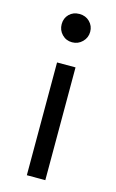

<svg xmlns="http://www.w3.org/2000/svg" viewBox="-108 -562 468 773"><g transform="rotate(15 125.5 -176.0)"><path d="M124 -517Q150 -517 167 -500Q184 -483 184 -458.5Q184 -434 166.5 -416.5Q149 -399 124 -399Q99 -399 82 -416.5Q65 -434 65 -459Q65 -484 81.5 -500.5Q98 -517 124 -517ZM164 165H87V-305H164Z"/></g></svg>

Font: Hind Kochi
Style: Regular
Weight: 400
Designer: Dhruvi Tolia
Foundry: Indian Type Foundry
Version: Version 0.702;PS 1.0;hotconv 1.0.81;makeotf.lib2.5.63406